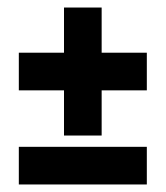

<svg xmlns="http://www.w3.org/2000/svg" viewBox="-20 -490 440 510"><path d="M370 -100V0H30V-100ZM370 -250H250V-130H150V-250H30V-350H150V-470H250V-350H370Z"/></svg>

Font: Red Rose Bold
Style: Regular
Weight: 700
Designer: jaikishan Patel
Version: Version 1.000